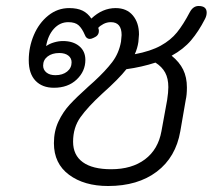

<svg xmlns="http://www.w3.org/2000/svg" viewBox="-20 -611 710 641"><path d="M670 -569Q670 -558 664 -547Q643 -506 618 -476.5Q593 -447 553 -425Q579 -404 591.5 -378.5Q604 -353 604 -319Q604 -294 600 -277L582 -173Q567 -86 503.5 -38Q440 10 341 10Q261 10 210.5 -27.5Q160 -65 160 -133Q160 -173 175 -205Q190 -237 212.5 -261.5Q235 -286 275 -322L294 -339Q332 -374 354.5 -403.5Q377 -433 384 -472Q386 -492 386 -494Q386 -537 350 -537Q337 -537 325.5 -531Q314 -525 308 -518L310 -511V-507Q310 -492 293 -485Q285 -481 280 -481Q268 -481 263 -495Q254 -516 242.5 -526.5Q231 -537 208 -537Q180 -537 160 -515Q140 -493 134 -457Q145 -465 160.5 -469.5Q176 -474 190 -474Q224 -474 244.5 -457Q265 -440 265 -411Q265 -373 236 -345.5Q207 -318 160 -318Q121 -318 98.5 -341.5Q76 -365 76 -410Q76 -454 93 -494Q110 -534 141 -559Q172 -584 211 -584Q238 -584 255.5 -575.5Q273 -567 285 -549Q322 -584 366 -584Q403 -584 423.5 -559.5Q444 -535 444 -496Q444 -493 442 -471Q439 -450 430 -430Q483 -440 516.5 -458.5Q550 -477 571 -503Q592 -529 614 -571Q625 -591 643 -591Q670 -591 670 -569ZM124 -392Q124 -378 135 -369Q146 -360 165 -360Q189 -360 204 -372Q219 -384 219 -403Q219 -417 208 -425.5Q197 -434 178 -434Q154 -434 139 -422.5Q124 -411 124 -392ZM499 -402Q453 -387 402 -380Q377 -348 322 -299Q273 -254 248.5 -219.5Q224 -185 224 -138Q224 -93 256.5 -69.5Q289 -46 351 -46Q420 -46 464 -79Q508 -112 519 -173L538 -277Q542 -303 542 -320Q542 -349 531.5 -368.5Q521 -388 499 -402Z"/></svg>

Font: Kodchasan Light
Style: Italic
Weight: 300
Italic angle: -10°
Version: Version 1.000; ttfautohint (v1.6)